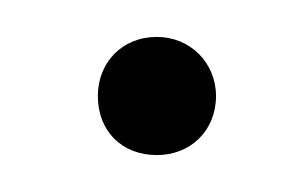

<svg xmlns="http://www.w3.org/2000/svg" viewBox="-20 -379 167 104"><path d="M33 -327C33 -308 46 -295 65 -295C83 -295 97 -308 97 -327C97 -345 83 -359 65 -359C46 -359 33 -345 33 -327Z"/></svg>

Font: Moniqa Display
Style: Regular
Weight: 400
Designer: Rajesh Rajput
Foundry: Rajesh Rajput
Version: Version 1.000